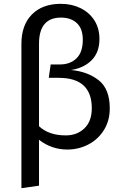

<svg xmlns="http://www.w3.org/2000/svg" viewBox="-20 -770 640 1004"><path d="M554 -203Q554 -139 523.5 -90Q493 -41 442 -14.5Q391 12 332 12Q250 12 184 -39V201L92 214V-541Q92 -639 147 -694.5Q202 -750 298 -750Q355 -750 401 -727.5Q447 -705 473.5 -663.5Q500 -622 500 -566Q500 -496 459 -455Q418 -414 351 -404Q438 -396 496 -350.5Q554 -305 554 -203ZM460 -204Q460 -363 287 -363H235L245 -433H294Q347 -433 380 -465Q413 -497 413 -562Q413 -620 382 -649Q351 -678 299 -678Q184 -678 184 -541V-110Q235 -62 324 -62Q383 -62 421.5 -99Q460 -136 460 -204Z"/></svg>

Font: FiraGOUPP
Style: Medium
Weight: 400
Designer: bBox Type
Foundry: bBox Type GmbH
Version: Version 1.001